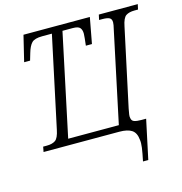

<svg xmlns="http://www.w3.org/2000/svg" viewBox="-130 -831 1094 1157"><g transform="rotate(-15 417.0 -252.0)"><path d="M619 210Q630 158 634 128Q638 98 635 79Q631 35 605 17.5Q579 0 527 0H55L61 -32H84Q118 -32 137.5 -45.5Q157 -59 167 -109L288 -676H228Q180 -676 162 -657.5Q144 -639 132 -597L119 -553H82L121 -714H535L505 -553H467Q470 -581 472 -598Q474 -615 474 -626Q474 -650 463 -663Q452 -676 418 -676H354L219 -39H535L655 -605Q662 -633 662 -647Q662 -668 648 -675Q634 -682 605 -682H584L591 -714H834L827 -682H805Q771 -682 751.5 -669Q732 -656 722 -605L618 -120Q614 -99 612 -85.5Q610 -72 612 -65Q614 -45 630 -39.5Q646 -34 673 -34H704L652 210Z"/></g></svg>

Font: Noto Serif SemiCondensed Light
Style: Italic
Weight: 300
Width: 4
Italic angle: -12°
Designer: Monotype Design Team
Foundry: Monotype Imaging Inc.
Version: Version 2.013; ttfautohint (v1.8.4.7-5d5b)